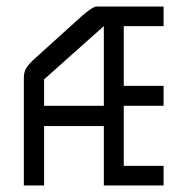

<svg xmlns="http://www.w3.org/2000/svg" viewBox="-20 -617 532 588"><path d="M298 -537 115 -374V-293H298ZM53 -49V-256V-378Q53 -397 61 -409.5Q69 -422 87 -438L233 -570Q257.5 -591.5 273 -597H481V-537H359V-354H481V-293H359V-109H481V-49H298V-231H115V-49Z"/></svg>

Font: IBM 3270 Semi-Condensed
Style: Condensed
Weight: 400
Monospace: yes
Version: Version 2.3.1